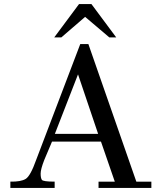

<svg xmlns="http://www.w3.org/2000/svg" viewBox="-20 -925 788 945"><path d="M725 -31V0H465V-31H545L477 -228H236L198 -138Q180 -92 180 -70.5Q180 -49 186 -40Q192 -31 249 -31V0H31V-31Q83 -30 106.5 -44.5Q130 -59 158 -138L375 -708H415L651 -31ZM250 -266H463L364 -559ZM430 -905 552 -741H518L399 -842L282 -741H247L369 -905Z"/></svg>

Font: GFS Didot
Style: Regular
Weight: 400
Designer: Takis Katsoulidis and George D. Matthiopoulos
Foundry: Takis Katsoulidis and George D. Matthiopoulos
Version: Version 1.0